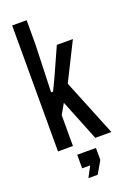

<svg xmlns="http://www.w3.org/2000/svg" viewBox="-186 -867 791 1146"><g transform="rotate(-20 209.5 -294.0)"><path d="M50 0V-800H142V-646L132 -346L144 -345L176 -411L261 -600H363L243 -360L389 0H287L182 -261L145 -196V0ZM151 144V58H270V134L225 212H166L202 144Z"/></g></svg>

Font: Big Shoulders Text SemiBold
Style: Regular
Weight: 600
Designer: Patric King
Foundry: XO Type Co
Version: Version 1.000; ttfautohint (v1.8.2)